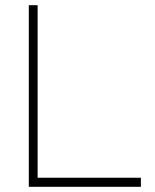

<svg xmlns="http://www.w3.org/2000/svg" viewBox="-20 -720 596 740"><path d="M91 0V-700H125V-35H523V0Z"/></svg>

Font: Zen Kaku Gothic New Light
Style: Regular
Weight: 300
Designer: Yoshimichi Ohira
Foundry: Positype
Version: Version 1.002